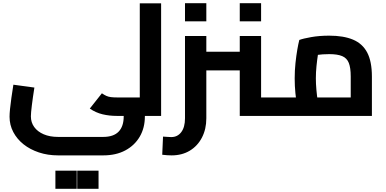

<svg xmlns="http://www.w3.org/2000/svg" viewBox="-20 -728 2426 1206"><path d="M858 0V-707H992V0ZM745 0V-116H858V0ZM745 0Q739 0 735.5 -4Q732 -8 729.5 -15.5Q727 -23 726 -34Q725 -45 725 -58Q725 -76 727 -88.5Q729 -101 733.5 -108.5Q738 -116 745 -116ZM345 248Q280 248 224.5 229.5Q169 211 128 178.5Q87 146 63.5 101.5Q40 57 40 5Q40 -14 43 -44Q46 -74 51.5 -113Q57 -152 64 -196L196 -178Q186 -115 180 -66Q174 -17 174 3Q174 41 195 70Q216 99 254.5 115.5Q293 132 345 132H628Q693 132 725 99Q757 66 757 3V-35H890V3Q890 75 858 130Q826 185 767.5 216.5Q709 248 628 248ZM713 0Q667 0 624.5 -10Q582 -20 544 -46L620 -142Q636 -131 648.5 -125.5Q661 -120 676.5 -118Q692 -116 713 -116H934V0ZM934 0V-116Q939 -116 943 -112Q947 -108 949 -100Q951 -92 952.5 -81.5Q954 -71 954 -58Q954 -45 952.5 -34Q951 -23 949 -15.5Q947 -8 943 -4Q939 0 934 0ZM328 458V344H462V458ZM465 458V344H599V458Z M1486 0V-502H1620V-51L1542 -116H1725V0ZM1276 -286V-403H1486V-286ZM1058 248Q1045 248 1030 247Q1015 246 999 244L1004 130Q1020 131 1034.5 132Q1049 133 1056 133Q1095 133 1118.5 102Q1142 71 1142 15V-502H1276V15Q1276 83 1248.5 136Q1221 189 1172 218.5Q1123 248 1058 248ZM1725 0V-116Q1731 -116 1735 -112Q1739 -108 1741 -100Q1743 -92 1744 -81.5Q1745 -71 1745 -58Q1745 -45 1744 -34Q1743 -23 1741 -15.5Q1739 -8 1735 -4Q1731 0 1725 0ZM1486 -594V-708H1620V-594ZM1142 -594V-708H1276V-594Z M1725 0V-116H2244L2183 -64V-248Q2183 -302 2171 -332.5Q2159 -363 2129.5 -375.5Q2100 -388 2048 -388Q2007 -388 1967.5 -382.5Q1928 -377 1906 -368L1989 -446Q1983 -423 1977.5 -388Q1972 -353 1968 -313.5Q1964 -274 1964 -236Q1964 -201 1967.5 -163Q1971 -125 1975.5 -96Q1980 -67 1983 -56L1856 -21Q1852 -35 1846 -67Q1840 -99 1835.5 -143Q1831 -187 1831 -236Q1831 -286 1836 -332.5Q1841 -379 1847.5 -416.5Q1854 -454 1860 -477Q1884 -486 1935 -495Q1986 -504 2048 -504Q2138 -504 2197.5 -479Q2257 -454 2286.5 -398Q2316 -342 2316 -247V0ZM1725 0Q1719 0 1715.5 -4Q1712 -8 1709.5 -15.5Q1707 -23 1706 -34Q1705 -45 1705 -58Q1705 -76 1707 -88.5Q1709 -101 1713.5 -108.5Q1718 -116 1725 -116Z"/></svg>

Font: Cairo Play
Style: Bold
Weight: 700
Version: Version 3.119